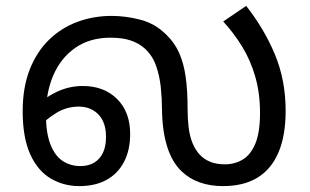

<svg xmlns="http://www.w3.org/2000/svg" viewBox="-20 -620 1053 652"><path d="M249 12Q196 12 152 -14Q108 -40 82.5 -96.5Q57 -153 57 -242Q57 -323 81 -384Q105 -445 147 -485.5Q189 -526 243.5 -546Q298 -566 359 -566Q407 -566 457 -553Q507 -540 545 -502Q573 -475 588.5 -440Q604 -405 610.5 -359Q617 -313 617 -252Q617 -217 620.5 -188Q624 -159 633 -136Q642 -113 658 -95Q673 -79 694 -70.5Q715 -62 744 -62Q777 -62 804 -78Q831 -94 847 -132Q863 -170 863 -237Q863 -303 847 -359Q831 -415 802.5 -461.5Q774 -508 738 -547L816 -600Q878 -521 914 -434Q950 -347 950 -244Q950 -159 925.5 -102Q901 -45 854 -16.5Q807 12 737 12Q694 12 658.5 -0.5Q623 -13 597 -38Q565 -68 548 -121Q531 -174 530 -250Q530 -286 526 -324Q522 -362 510 -396.5Q498 -431 472 -455Q452 -473 424 -482.5Q396 -492 355 -492Q286 -492 237 -458.5Q188 -425 162 -366.5Q136 -308 136 -232Q136 -168 151.5 -129Q167 -90 193.5 -73Q220 -56 253 -56Q280 -56 299.5 -67.5Q319 -79 329.5 -101Q340 -123 340 -155Q340 -205 314 -231.5Q288 -258 247 -258Q207 -258 172 -237Q137 -216 108 -184L93 -248Q123 -283 167.5 -305.5Q212 -328 261 -328Q333 -328 377.5 -284Q422 -240 422 -165Q422 -110 401 -70Q380 -30 341.5 -9Q303 12 249 12Z"/></svg>

Font: tamil25
Style: Book
Weight: 400
Designer: Jelle Bosma - Monotype Design Team
Foundry: Monotype Imaging Inc.
Version: Version 2.003